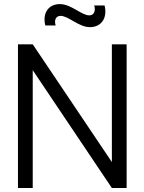

<svg xmlns="http://www.w3.org/2000/svg" viewBox="-20 -942 724 962"><path d="M70 0H144V-590.5L540.5 0H614.5V-720H540.5V-130L144 -720H70ZM207 -814.5H259C251 -837.5 257.5 -862.5 283.5 -862.5C323 -862.5 374 -806 430.5 -806C490.5 -806 519 -855.5 504 -914.5H452C460.5 -888 451 -865 427.5 -865C388 -865 337 -921.5 280 -921.5C221 -921.5 192 -874 207 -814.5Z"/></svg>

Font: Eudonet
Style: Regular
Weight: 400
Designer: Mikhail Sharanda
Foundry: Mikhail Sharanda
Version: Version 4.503;Glyphs 3.1.2 (3151)